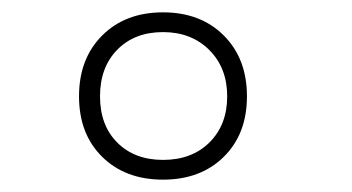

<svg xmlns="http://www.w3.org/2000/svg" viewBox="-20 -720 570 311"><path d="M145.5 -466Q108 -503 108 -564Q108 -625 145.5 -662.5Q183 -700 244 -700Q305 -700 342.5 -662.5Q380 -625 380 -564Q380 -503 342.5 -466Q305 -429 244 -429Q183 -429 145.5 -466ZM244 -461Q291 -461 319.5 -489.5Q348 -518 348 -564Q348 -610 319 -639Q290 -668 244 -668Q198 -668 170 -639.5Q142 -611 142 -564Q142 -517 170 -489Q198 -461 244 -461Z"/></svg>

Font: TypoPRO Titillium Maps
Style: 1 wt
Weight: 100
Designer: Campivisivi
Foundry: Accademia di Belle Arti di Urbino and students of MA course of Visual design
Version: Version 001.001